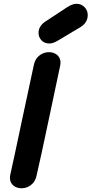

<svg xmlns="http://www.w3.org/2000/svg" viewBox="-20 -988 482 1011"><path d="M173 -65Q195 -160 236 -355Q277 -548 297 -643Q302 -669 291.5 -686Q281 -703 261.5 -709.5Q242 -716 220.5 -711.5Q199 -707 181.5 -690.5Q164 -674 158 -645Q137 -550 96 -356Q55 -161 34 -67Q29 -41 39.5 -24Q50 -7 69.5 -0.5Q89 6 110.5 1.5Q132 -3 149.5 -19.5Q167 -36 173 -65ZM240 -759Q260 -759 286 -775L405 -846Q442 -870 442 -909Q442 -933 425 -950.5Q408 -968 383 -968Q361 -968 332 -949L215 -872Q201 -862 192 -847.5Q183 -833 183 -815Q183 -792 198.5 -775.5Q214 -759 240 -759Z"/></svg>

Font: Balsamiq Sans
Style: Bold Italic
Weight: 700
Italic angle: -12°
Designer: Michael Angeles
Foundry: Balsamiq SRL
Version: Version 1.020; ttfautohint (v1.8.4.7-5d5b);gftools[0.9.26]